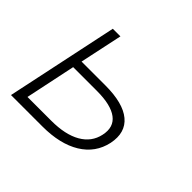

<svg xmlns="http://www.w3.org/2000/svg" viewBox="-128 -693 856 856"><g transform="rotate(45 300.0 -265.0)"><path d="M29 0 141 -530H189L146 -328H296Q408 -328 459 -285.5Q510 -243 494 -164Q477 -85 407.5 -42.5Q338 0 227 0ZM87 -46H237Q325 -46 378 -76.5Q431 -107 443 -164Q456 -223 415.5 -253.5Q375 -284 287 -284H137Z"/></g></svg>

Font: Geist Mono ExtraLight
Style: Italic
Weight: 200
Italic angle: -12°
Monospace: yes
Designer: Basement.studio, Andrés Briganti, Mateo Zaragoza
Foundry: Basement.studio, Vercel, Andrés Briganti, Guido Ferreyra, Mateo Zaragoza
Version: Version 1.500; ttfautohint (v1.8.4.7-5d5b)